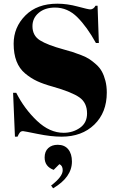

<svg xmlns="http://www.w3.org/2000/svg" viewBox="-20 -731 640 1041"><path d="M325 -11Q375 -11 413.5 -38Q452 -65 452 -116Q452 -174 410.5 -203Q369 -232 267 -261Q216 -275 181.5 -291Q147 -307 116 -333Q85 -359 69.5 -399Q54 -439 54 -494Q54 -583 117.5 -647Q181 -711 291 -711Q344 -711 401.5 -695.5Q459 -680 469 -680Q487 -680 498 -700H509L516 -498H500Q452 -585 399.5 -637.5Q347 -690 278 -690Q224 -690 190 -661.5Q156 -633 156 -589Q156 -538 196.5 -512.5Q237 -487 325 -463Q355 -455 373.5 -449Q392 -443 419.5 -432.5Q447 -422 464.5 -410.5Q482 -399 501.5 -381.5Q521 -364 532.5 -343Q544 -322 551.5 -293Q559 -264 559 -229Q559 -121 491.5 -55.5Q424 10 314 10Q257 10 183.5 -5Q110 -20 105 -20Q94 -20 88 -13Q82 -6 75 10H61L51 -228H68Q112 -141 180.5 -76Q249 -11 325 -11ZM268 290 257 275Q320 227 320 192Q320 167 302 159L271 190Q222 172 222 123Q222 90 241.5 72Q261 54 293 54Q330 54 350 78.5Q370 103 370 145Q370 230 268 290Z"/></svg>

Font: Abril Fatface
Style: Regular
Weight: 400
Designer: Veronika Burian, Jos Scaglione
Foundry: TypeTogether
Version: Version 1.001